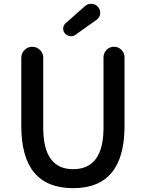

<svg xmlns="http://www.w3.org/2000/svg" viewBox="-20 -984 772 1017"><path d="M367.2 12.7Q92.8 12.7 92.8 -316.4V-678.7Q92.8 -702.1 109.9 -719.2Q127 -736.3 150.4 -736.3H151.4Q174.8 -736.3 191.9 -719.2Q209 -702.1 209 -678.7V-307.6Q209 -87.9 367.2 -87.9Q528.3 -87.9 528.3 -307.6V-679.7Q528.3 -703.1 544.4 -719.7Q560.5 -736.3 584 -736.3Q607.4 -736.3 623.5 -719.7Q639.6 -703.1 639.6 -679.7V-316.4Q639.6 12.7 367.2 12.7ZM379.9 -799.8Q369.1 -792 356.4 -792Q353.5 -792 350.6 -793Q335 -794.9 324.2 -806.6Q314.5 -818.4 314.5 -832Q314.5 -849.6 328.1 -861.3L430.7 -952.1Q444.3 -963.9 461.9 -963.9Q463.9 -963.9 466.8 -963.9Q487.3 -961.9 500 -946.3Q510.7 -933.6 510.7 -917Q510.7 -914.1 510.7 -911.1Q507.8 -890.6 491.2 -878.9Z"/></svg>

Font: Gen Jyuu Gothic Medium
Style: Regular
Weight: 500
Designer: [Source Han Sans]
Ryoko NISHIZUKA  (kana & ideographs); Paul D. Hunt (Latin, Greek & Cyrillic); Wenlong ZHANG  (bopomofo
Version: Version 1.002.20150607